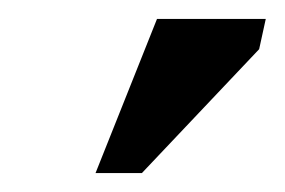

<svg xmlns="http://www.w3.org/2000/svg" viewBox="-20 -704 301 203"><path d="M130 -521 254 -652 261 -684H146L81 -521Z"/></svg>

Font: STIX Two Text
Style: Bold Italic
Weight: 700
Italic angle: -12°
Designer: Ross Mills, John Hudson & Paul Hanslow, Tiro Typeworks Ltd; with prior portions MicroPress Inc. and Coen Hoffman, Elsevi
Foundry: Tiro Typeworks Ltd
Version: Version 2.13 b171